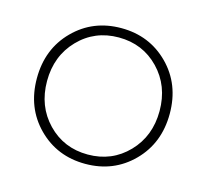

<svg xmlns="http://www.w3.org/2000/svg" viewBox="-77 -558 706 656"><g transform="rotate(15 276.0 -230.0)"><path d="M134 -378Q77 -319 77 -230Q77 -141 134 -82Q191 -23 276 -23Q361 -23 418 -82Q475 -141 475 -230Q475 -319 418 -378Q361 -437 276 -437Q191 -437 134 -378ZM108.5 -58Q41 -126 41 -230Q41 -334 108.5 -402Q176 -470 276 -470Q376 -470 443.5 -402Q511 -334 511 -230Q511 -126 443.5 -58Q376 10 276 10Q176 10 108.5 -58Z"/></g></svg>

Font: Renner
Style: Thin
Weight: 200
Version: Version 003.000 ; ttfautohint (v0.97) -l 8 -r 50 -G 200 -x 1